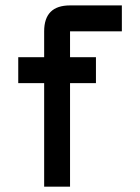

<svg xmlns="http://www.w3.org/2000/svg" viewBox="-20 -704 528 724"><path d="M439.5 -683.6V-585.9H244.1V-488.3H341.8V-390.6H244.1V0H146.5V-390.6H48.8V-488.3H146.5V-585.9Q146.5 -683.6 244.1 -683.6Z"/></svg>

Font: BabelStone Runic Norse
Style: Regular
Weight: 400
Designer: Andrew West
Foundry: BabelStone
Version: Version 3.002 March 14, 2022